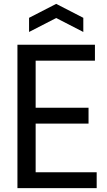

<svg xmlns="http://www.w3.org/2000/svg" viewBox="-20 -971 553 991"><path d="M70 -740H470V-658H164V-415H437V-333H164V-82H479V0H70ZM130 -879 270 -951 410 -879V-806L270 -878L130 -806Z"/></svg>

Font: Encode Sans Compressed
Style: Medium
Weight: 500
Designer: Pablo Impallari, Andres Torresi
Foundry: Pablo Impallari, Andres Torresi
Version: Version 1.000; ttfautohint (v1.00) -l 8 -r 50 -G 200 -x 14 -